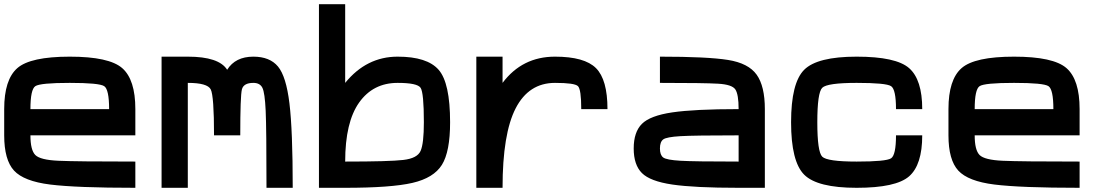

<svg xmlns="http://www.w3.org/2000/svg" viewBox="-20 -895 5290 915"><path d="M500 -375Q500 -468.8 476.6 -484.4Q453.1 -500 312.5 -500Q171.9 -500 148.4 -484.4Q125 -468.8 125 -375ZM0 -250V-375Q0 -515.6 62.5 -570.3Q125 -625 312.5 -625Q500 -625 562.5 -570.3Q625 -515.6 625 -375V-250H125Q125 -179.7 148.4 -156.2Q171.9 -132.8 257.8 -128.9Q343.8 -125 625 -125V0Q343.8 0 218.8 -15.6Q93.8 -31.2 46.9 -82Q0 -132.8 0 -250Z M875 0H750V-625H875Q1023.4 -625 1062.5 -562.5Q1101.6 -625 1187.5 -625Q1265.6 -625 1304.7 -578.1Q1343.8 -531.2 1359.4 -402.3Q1375 -273.4 1375 0H1250Q1250 -281.2 1246.1 -367.2Q1242.2 -453.1 1230.5 -476.6Q1218.8 -500 1187.5 -500Q1140.6 -500 1132.8 -468.8Q1125 -437.5 1125 -250H1000Q1000 -437.5 984.4 -468.8Q968.8 -500 875 -500Z M1875 -625Q2015.6 -625 2070.3 -562.5Q2125 -500 2125 -312.5Q2125 -171.9 2085.9 -109.4Q2046.9 -46.9 1945.3 -23.4Q1843.8 0 1625 0H1500V-875H1625V-500Q1726.6 -625 1875 -625ZM2000 -312.5Q2000 -453.1 1984.4 -476.6Q1968.8 -500 1875 -500Q1757.8 -500 1691.4 -406.2Q1625 -312.5 1625 -125Q1835.9 -125 1902.3 -132.8Q1968.8 -140.6 1984.4 -175.8Q2000 -210.9 2000 -312.5Z M2625 -625Q2765.6 -625 2820.3 -570.3Q2875 -515.6 2875 -375H2750Q2750 -468.8 2734.4 -484.4Q2718.8 -500 2625 -500Q2500 -500 2437.5 -378.9Q2375 -257.8 2375 0H2250V-625H2375V-500Q2421.9 -562.5 2484.4 -593.8Q2546.9 -625 2625 -625Z M3500 -125V-250Q3289.1 -250 3222.7 -246.1Q3156.2 -242.2 3140.6 -230.5Q3125 -218.8 3125 -187.5Q3125 -156.2 3140.6 -144.5Q3156.2 -132.8 3222.7 -128.9Q3289.1 -125 3500 -125ZM3625 -375V0H3500Q3289.1 0 3183.6 -15.6Q3078.1 -31.2 3039.1 -70.3Q3000 -109.4 3000 -187.5Q3000 -265.6 3039.1 -304.7Q3078.1 -343.8 3183.6 -359.4Q3289.1 -375 3500 -375Q3500 -445.3 3484.4 -468.8Q3468.8 -492.2 3402.3 -496.1Q3335.9 -500 3125 -500V-625Q3351.6 -625 3449.2 -609.4Q3546.9 -593.8 3585.9 -539.1Q3625 -484.4 3625 -375Z M3750 -312.5Q3750 -500 3812.5 -562.5Q3875 -625 4062.5 -625Q4250 -625 4312.5 -570.3Q4375 -515.6 4375 -375H4250Q4250 -468.8 4226.6 -484.4Q4203.1 -500 4062.5 -500Q3921.9 -500 3898.4 -476.6Q3875 -453.1 3875 -312.5Q3875 -171.9 3898.4 -148.4Q3921.9 -125 4062.5 -125Q4203.1 -125 4226.6 -140.6Q4250 -156.2 4250 -250H4375Q4375 -109.4 4312.5 -54.7Q4250 0 4062.5 0Q3875 0 3812.5 -62.5Q3750 -125 3750 -312.5Z M5000 -375Q5000 -468.8 4976.6 -484.4Q4953.1 -500 4812.5 -500Q4671.9 -500 4648.4 -484.4Q4625 -468.8 4625 -375ZM4500 -250V-375Q4500 -515.6 4562.5 -570.3Q4625 -625 4812.5 -625Q5000 -625 5062.5 -570.3Q5125 -515.6 5125 -375V-250H4625Q4625 -179.7 4648.4 -156.2Q4671.9 -132.8 4757.8 -128.9Q4843.8 -125 5125 -125V0Q4843.8 0 4718.8 -15.6Q4593.8 -31.2 4546.9 -82Q4500 -132.8 4500 -250Z"/></svg>

Font: CraftyPE
Style: Regular
Weight: 400
Designer: Erek Butcher
Foundry: Haunted Coop
Version: Version 0.018;April 4, 2024;FontCreator 15.0.0.2962 64-bit